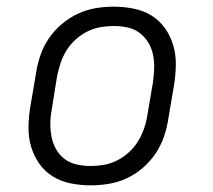

<svg xmlns="http://www.w3.org/2000/svg" viewBox="-20 -548 640 576"><path d="M252 8Q221 8 191.5 2Q162 -4 138 -19Q114 -34 97.5 -57.5Q81 -81 73 -109Q65 -137 65.5 -167Q66 -197 71 -228L88 -328Q92 -355 101 -381.5Q110 -408 126 -432Q142 -456 165 -475.5Q188 -495 214 -507Q240 -519 267 -523.5Q294 -528 321 -528Q352 -528 381.5 -522Q411 -516 435 -501Q459 -486 475.5 -462.5Q492 -439 500 -411Q508 -383 507.5 -353Q507 -323 502 -292L485 -192Q481 -165 472 -138.5Q463 -112 447 -88Q431 -64 408.5 -44.5Q386 -25 360 -13Q334 -1 306.5 3.5Q279 8 252 8ZM252 -50Q272 -50 292 -53.5Q312 -57 331 -66.5Q350 -76 366.5 -91Q383 -106 394 -124Q405 -142 412 -162Q419 -182 422 -202L439 -302Q442 -323 442.5 -343.5Q443 -364 439 -384Q435 -404 424.5 -421Q414 -438 398.5 -449.5Q383 -461 363 -465.5Q343 -470 322 -470Q302 -470 281.5 -466.5Q261 -463 242 -453.5Q223 -444 206.5 -429Q190 -414 179 -396Q168 -378 161.5 -358Q155 -338 151 -318L135 -218Q131 -197 131 -176.5Q131 -156 135 -136Q139 -116 149 -99Q159 -82 174.5 -70.5Q190 -59 210.5 -54.5Q231 -50 252 -50Z"/></svg>

Font: Iosevka HT Light Extended
Style: Italic
Weight: 300
Width: 7
Italic angle: -9°
Monospace: yes
Designer: Belleve Invis
Foundry: Belleve Invis
Version: Version 32.3.0; ttfautohint (v1.8.4)